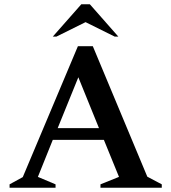

<svg xmlns="http://www.w3.org/2000/svg" viewBox="-20 -882 804 902"><path d="M25 0V-16L87 -50L346 -665H416L672 -52L740 -16V0H452V-16L539 -51L468 -225H228L158 -51L241 -16V0ZM251 -280H445L348 -519ZM228 -710 362 -862H402L536 -710H519L382 -778L245 -710Z"/></svg>

Font: Spectral SC SemiBold
Style: Regular
Weight: 600
Designer: Jean-Baptiste Levee
Foundry: Production Type
Version: Version 2.001